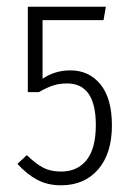

<svg xmlns="http://www.w3.org/2000/svg" viewBox="-20 -542 395 573"><path d="M289 -482H107V-307Q144 -332 190 -332Q246 -332 280 -290Q314 -248 314 -168Q314 -84 273 -36.5Q232 11 162 11Q122 11 91 -5.5Q60 -22 32 -53L60 -79Q87 -53 109 -41.5Q131 -30 162 -30Q211 -30 238.5 -64.5Q266 -99 266 -169Q266 -293 180 -293Q157 -293 137.5 -286.5Q118 -280 96 -267H63V-522H296Z"/></svg>

Font: Fira Sans Extra Condensed ExtraLight
Style: Regular
Weight: 275
Width: 1
Designer: Carrois Corporate & Edenspiekermann AG
Foundry: Carrois Corporate GbR & Edenspiekermann AG
Version: Version 4.203